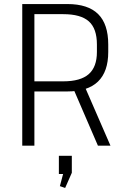

<svg xmlns="http://www.w3.org/2000/svg" viewBox="-20 -720 611 949"><path d="M90 -700H313Q415 -700 465 -650.5Q515 -601 515 -500V-463Q515 -366 464.5 -317Q414 -268 313 -268H146V-318H293Q378 -318 418.5 -353.5Q459 -389 459 -463V-500Q459 -579 419 -614.5Q379 -650 293 -650H136L150 -673V0H90ZM341 -285H402L526 0H464ZM335 50V134L302 209L276 200L304 94L331 140H271V50Z"/></svg>

Font: Pathway Extreme 8pt Thin
Style: Regular
Weight: 100
Designer: Eduardo Rodriguez Tunni
Foundry: Eduardo Rodriguez Tunni
Version: Version 1.000